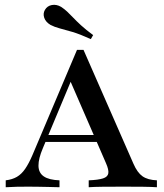

<svg xmlns="http://www.w3.org/2000/svg" viewBox="-20 -786 687 806"><path d="M4 0V-29Q31.5 -32.3 50.8 -43.5Q70.2 -54.8 85.5 -77Q100.8 -99.2 116.1 -134.7L303.2 -576.6H330.6L540.3 -98.4Q556.5 -61.3 578.2 -46Q600 -30.6 638.7 -29V0Q615.3 -1.6 579.8 -2Q544.4 -2.4 499.2 -2.4Q447.6 -2.4 410.1 -2Q372.6 -1.6 352.4 0V-29Q392.7 -30.6 412.5 -37.1Q432.3 -43.5 434.7 -58.5Q437.1 -73.4 425 -100.8L270.2 -457.3L287.1 -467.7L160.5 -165.3Q141.1 -120.2 141.5 -90.3Q141.9 -60.5 163.7 -45.6Q185.5 -30.6 229.8 -29V0Q204.8 -0.8 183.1 -1.2Q161.3 -1.6 140.7 -2Q120.2 -2.4 100 -2.4Q75 -2.4 51.6 -2Q28.2 -1.6 4 0ZM153.2 -190.3 166.1 -219.4H418.5L430.6 -190.3ZM361.3 -621.8Q315.3 -642.7 283.9 -652Q252.4 -661.3 230.6 -666.9Q208.9 -672.6 191.9 -681.5Q171.8 -693.5 165.7 -711.3Q159.7 -729 168.5 -744.4Q178.2 -761.3 197.6 -764.9Q216.9 -768.5 236.3 -757.3Q250 -748.4 261.7 -737.5Q273.4 -726.6 287.1 -712.1Q300.8 -697.6 320.6 -679.4Q340.3 -661.3 371 -638.7Z"/></svg>

Font: Playfair SemiBold
Style: Regular
Weight: 600
Designer: Claus Eggers Sørensen
Foundry: Claus Eggers Sørensen
Version: Version 2.001;gftools[0.9.30]